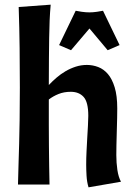

<svg xmlns="http://www.w3.org/2000/svg" viewBox="-20 -790 573 822"><path d="M304 -744Q312 -742 330 -739.5Q348 -737 363 -737Q377 -737 395 -739.5Q413 -742 421 -744L492 -597L441 -575L363 -668L284 -575L233 -597ZM197 -770Q194 -737 192.5 -702.5Q191 -668 190.5 -627Q190 -586 189.5 -537Q189 -488 189 -426Q204 -442 222 -457.5Q240 -473 260.5 -485Q281 -497 304 -504.5Q327 -512 352 -512Q377 -512 400.5 -503Q424 -494 442 -473Q460 -452 471 -416Q482 -380 482 -326Q482 -312 481.5 -285Q481 -258 480 -227.5Q479 -197 478.5 -169Q478 -141 478 -126Q478 -93 482.5 -62.5Q487 -32 498 -12L359 12Q352 -11 350.5 -38Q349 -65 349 -85Q349 -113 350.5 -142.5Q352 -172 353.5 -199.5Q355 -227 356.5 -251.5Q358 -276 358 -294Q358 -353 338 -375Q318 -397 283 -397Q254 -397 230.5 -387.5Q207 -378 189 -364Q189 -305 189 -256Q189 -207 189.5 -163.5Q190 -120 190.5 -80Q191 -40 192 0H57Q58 -52 59.5 -92Q61 -132 62 -175.5Q63 -219 64 -274.5Q65 -330 65 -414Q65 -499 64 -584.5Q63 -670 60 -760Z"/></svg>

Font: Cantora One
Style: Regular
Weight: 400
Designer: Pablo Impallari, Rodrigo Fuenzalida
Foundry: Pablo Impallari
Version: Version 1.002; ttfautohint (v0.8) -G 200 -r 50